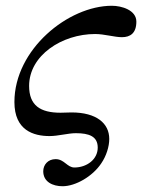

<svg xmlns="http://www.w3.org/2000/svg" viewBox="-20 -461 494 666"><path d="M453 -386C453 -426 402 -441 368 -441C217 -441 30 -290 30 -107C30 -9 96 11 152 11C182 11 216 1 243 1C289 1 319 12 319 51C319 92 281 120 238 120C213 120 203 91 173 91C146 91 130 111 130 133C130 170 163 185 197 185C242 185 301 151 331 106C349 80 359 47 359 21C359 -33 315 -71 228 -71C221 -71 203 -70 190 -70C120 -70 81 -95 81 -163C81 -269 195 -343 310 -343C342 -343 377 -332 403 -332C432 -332 453 -346 453 -386Z"/></svg>

Font: STIXGeneral
Style: Italic
Weight: 400
Italic angle: -16.33°
Designer: MicroPress Inc., with final additions and corrections provided by Coen Hoffman, Elsevier (retired)
Version: Version 1.1.0